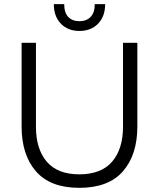

<svg xmlns="http://www.w3.org/2000/svg" viewBox="-20 -894 765 924"><path d="M641 -688V-285Q641 -149 571.5 -69.5Q502 10 362 10Q222 10 153 -69.5Q84 -149 84 -285V-688H153V-284Q153 -177 205 -116Q257 -55 362 -55Q467 -55 519.5 -116Q572 -177 572 -284V-688ZM362 -745Q307 -745 273 -780Q239 -815 239 -874H289Q289 -833 308.5 -812.5Q328 -792 362 -792Q396 -792 416 -812.5Q436 -833 436 -874H486Q486 -815 452 -780Q418 -745 362 -745Z"/></svg>

Font: Roundo
Style: Regular
Weight: 400
Designer: Namrata Goyal (Gurmukhi), Shiva Nallaperumal (Latin)
Foundry: Indian Type Foundry
Version: Version 1.000;PS 1.0;hotconv 1.0.88;makeotf.lib2.5.647800